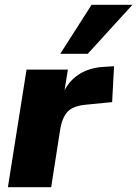

<svg xmlns="http://www.w3.org/2000/svg" viewBox="-20 -783 574 803"><path d="M13 0 91 -492H264L250 -406Q273 -449 313.5 -474Q354 -499 409 -503L457 -506L449 -356L338 -345Q285 -340 262 -315Q239 -290 231 -237L194 0ZM232 -558 363 -763H534L347 -558Z"/></svg>

Font: Nunito Sans Black
Style: Italic
Weight: 900
Italic angle: -9°
Designer: Vernon Adams
Foundry: Vernon Adams
Version: Version 3.006; ttfautohint (v1.8.3)